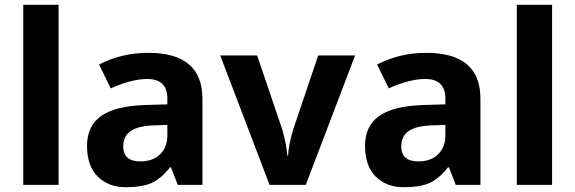

<svg xmlns="http://www.w3.org/2000/svg" viewBox="-20 -780 2427 810"><path d="M227.1 0H78.1V-759.8H227.1Z M500 -162.1Q500 -99.1 572.3 -99.1Q624.5 -99.1 655.3 -128.9Q686 -158.7 686 -208V-252.9L628.4 -251Q563.5 -249 531.7 -227.5Q500 -206.1 500 -162.1ZM605.5 -557.1Q834 -557.1 834 -363.8V0H730L701.2 -74.2H697.3Q659.7 -26.4 620.1 -8.3Q580.6 9.8 509.3 9.8Q438 9.8 392.1 -35.2Q347.2 -80.1 347.2 -164.6Q347.2 -249 407.2 -291Q467.3 -333 591.3 -336.9L686 -339.8V-363.8Q686 -446.8 601.1 -446.8Q535.6 -446.8 447.3 -407.2L397.9 -507.8Q492.7 -557.1 605.5 -557.1Z M1270 0H1117.2L909.2 -545.9H1064.9L1170.4 -234.9Q1188 -175.3 1192.4 -123H1195.3Q1197.3 -169.4 1217.3 -234.9L1322.3 -545.9H1478Z M1672.9 -162.1Q1672.9 -99.1 1745.1 -99.1Q1797.4 -99.1 1828.1 -128.9Q1858.9 -158.7 1858.9 -208V-252.9L1801.3 -251Q1736.3 -249 1704.6 -227.5Q1672.9 -206.1 1672.9 -162.1ZM1778.3 -557.1Q2006.8 -557.1 2006.8 -363.8V0H1902.8L1874 -74.2H1870.1Q1832.5 -26.4 1793 -8.3Q1753.4 9.8 1682.1 9.8Q1610.8 9.8 1564.9 -35.2Q1520 -80.1 1520 -164.6Q1520 -249 1580.1 -291Q1640.1 -333 1764.2 -336.9L1858.9 -339.8V-363.8Q1858.9 -446.8 1773.9 -446.8Q1708.5 -446.8 1620.1 -407.2L1570.8 -507.8Q1665.5 -557.1 1778.3 -557.1Z M2309.1 0H2160.2V-759.8H2309.1Z"/></svg>

Font: OpenSansHebrew-Bold
Style: Bold
Weight: 700
Foundry: Ascender Corporation, Yanek Iontef
Version: Version 2.001;PS 002.001;hotconv 1.0.70;makeotf.lib2.5.58329